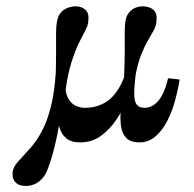

<svg xmlns="http://www.w3.org/2000/svg" viewBox="-20 -447 625 618"><path d="M223.4 -426.6Q242.7 -426.6 254.8 -415.7Q266.9 -404.8 264.5 -382.3Q263.7 -365.3 254.8 -349.2Q246 -333.1 234.3 -309.3Q222.6 -285.5 210.1 -246.8Q197.6 -208.1 189.5 -145.2L158.9 -187.9Q160.5 -246.8 160.5 -283.5Q160.5 -320.2 160.5 -341.1Q160.5 -362.1 162.9 -375Q166.1 -395.2 175.4 -406Q184.7 -416.9 198 -421.8Q211.3 -426.6 223.4 -426.6ZM20.2 113.7Q20.2 92.7 37.5 73.8Q54.8 54.8 78.2 29Q97.6 7.3 114.5 -24.2Q131.5 -55.6 143.5 -102.4Q155.6 -149.2 159.7 -216.1L192.7 -204Q191.9 -190.3 189.9 -176.6Q187.9 -162.9 186.3 -150.8Q179 -93.5 171.4 -50.4Q163.7 -7.3 156 23.8Q148.4 54.8 141.5 75.4Q134.7 96 128.2 109.7Q117.7 129.8 100.8 140.7Q83.9 151.6 62.1 151.6Q41.9 151.6 31 141.1Q20.2 130.6 20.2 113.7ZM198.4 -240.3 189.5 -177.4Q190.3 -146 200 -129.4Q209.7 -112.9 223.8 -106.5Q237.9 -100 253.2 -100Q296.8 -100 328.6 -123.8Q360.5 -147.6 381.5 -203.2L410.5 -191.1Q404.8 -166.9 391.5 -132.7Q378.2 -98.4 356.9 -65.3Q335.5 -32.3 306 -10.5Q276.6 11.3 237.9 11.3Q208.9 11.3 193.1 -2Q177.4 -15.3 171.4 -36.7Q165.3 -58.1 164.5 -81.5Q163.7 -104.8 163.7 -125L166.9 -240.3ZM439.5 -426.6Q460.5 -426.6 473.4 -415.7Q486.3 -404.8 483.9 -381.5Q483.1 -364.5 475.4 -350.4Q467.7 -336.3 456.5 -317.3Q445.2 -298.4 433.9 -269.8Q422.6 -241.1 414.5 -195.2L379 -189.5Q381.5 -247.6 381.5 -283.9Q381.5 -320.2 381.5 -341.1Q381.5 -362.1 383.1 -374.2Q385.5 -394.4 394.4 -405.6Q403.2 -416.9 415.3 -421.8Q427.4 -426.6 439.5 -426.6ZM383.9 -237.1 417.7 -217.7Q412.1 -171 412.1 -145.6Q412.1 -120.2 420.2 -110.1Q428.2 -100 445.2 -100Q471 -100 490.3 -123.4Q509.7 -146.8 521 -195.2L558.1 -191.1Q553.2 -158.9 543.5 -123.4Q533.9 -87.9 518.1 -57.3Q502.4 -26.6 480.2 -7.7Q458.1 11.3 429 11.3Q399.2 11.3 385.5 -4Q371.8 -19.4 369 -44.4Q366.1 -69.4 369.4 -96.8Z"/></svg>

Font: Playfair 9pt SemiBold
Style: Regular
Weight: 600
Designer: Claus Eggers Sørensen
Foundry: Claus Eggers Sørensen
Version: Version 2.001;gftools[0.9.30]